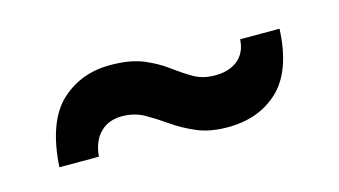

<svg xmlns="http://www.w3.org/2000/svg" viewBox="-36 -544 605 343"><g transform="rotate(-15 266.0 -372.0)"><path d="M349.4 -291.4Q318.5 -292 295.5 -302.1Q272.5 -312.1 254 -325Q235.4 -338 217.8 -348.2Q200.3 -358.4 179.3 -359.2Q152 -360.5 135.8 -344.8Q119.5 -329.1 117 -300.2H43.9Q49.2 -384.3 88.1 -419.6Q127 -454.8 183.9 -453Q218 -452.3 241 -442.4Q264.1 -432.5 281.4 -419.6Q298.7 -406.7 315.2 -397Q331.6 -387.3 352.6 -386.8Q380.5 -386 397.2 -399.4Q413.8 -412.8 415 -437.5H487.9Q484.4 -359.7 446.8 -325Q409.3 -290.2 349.4 -291.4Z"/></g></svg>

Font: Big Shoulders Stencil Text SC Thin
Style: Regular
Weight: 100
Designer: Patric King
Foundry: XO Type Co
Version: Version 2.001